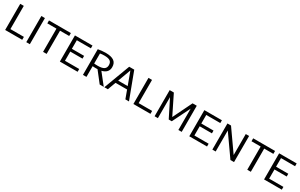

<svg xmlns="http://www.w3.org/2000/svg" viewBox="252 -2194 5917 3787"><g transform="rotate(30 3211.0 -301.0)"><path d="M85.5 0V-595H166.5V-66.5H474V0Z M566.5 0V-595H647.5V0Z M949 0V-528.5H740.5V-595H1238.5V-528.5H1030V0Z M1331.5 0V-595H1731V-531.5H1411V-63.5H1735.5V0ZM1381.5 -273V-336H1689.5V-273Z M1857 0V-584.5Q1894.5 -591.5 1938 -596.5Q1981.5 -601.5 2030 -601.5Q2157 -601.5 2219.2 -557.8Q2281.5 -514 2281.5 -422Q2282 -362 2251.8 -321.8Q2221.5 -281.5 2163.2 -261Q2105 -240.5 2020.5 -240.5Q1998.5 -240.5 1977.8 -241.2Q1957 -242 1937 -244V0ZM2238.5 0 2020.5 -279H2110L2331 0ZM2020.5 -300.5Q2118 -300.5 2161.5 -330.2Q2205 -360 2205 -421Q2205 -485.5 2164.8 -513.5Q2124.5 -541.5 2035.5 -541.5Q2006 -541.5 1982.8 -539.5Q1959.5 -537.5 1937 -533V-304Q1960.5 -302.5 1978 -301.5Q1995.5 -300.5 2020.5 -300.5Z M2344.5 0 2567 -595H2682L2905.5 0H2823.5L2618 -560H2630L2424 0ZM2466.5 -185.5 2485 -249.5H2764L2782 -185.5Z M3006 0V-595H3087V-66.5H3394.5V0Z M3489 0V-595H3584L3806 -145H3791L4010.5 -595H4106V0H4030.5V-526.5H4050.5L3832 -83.5H3762.5L3540 -526H3564V0Z M4279 0V-595H4678.5V-531.5H4358.5V-63.5H4683V0ZM4329 -273V-336H4637V-273Z M4804.5 0V-595H4886L5238.5 -93.5H5222V-595H5298V0H5216L4863.5 -501.5H4880V0Z M5599.5 0V-528.5H5391V-595H5889V-528.5H5680.5V0Z M5982 0V-595H6381.5V-531.5H6061.5V-63.5H6386V0ZM6032 -273V-336H6340V-273Z"/></g></svg>

Font: Encode Sans SC
Style: Regular
Weight: 400
Version: Version 3.002